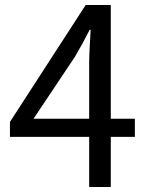

<svg xmlns="http://www.w3.org/2000/svg" viewBox="-20 -753 595 773"><path d="M115 -275 282 -525C303 -561 323 -597 341 -633H345C343 -595 339 -536 339 -500V-275ZM523 -275H426V-733H325L20 -262V-202H339V0H426V-202H523Z"/></svg>

Font: Squished Noto Sans CJK JP Regular
Style: Regular
Weight: 400
Designer: Ryoko NISHIZUKA (kana & ideographs); Paul D. Hunt (Latin, Greek & Cyrillic); Wenlong ZHANG (bopomofo); Sandoll Communica
Foundry: Adobe Systems Incorporated
Version: Version 1.004;PS 1.004;hotconv 1.0.82;makeotf.lib2.5.63406